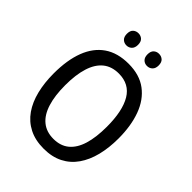

<svg xmlns="http://www.w3.org/2000/svg" viewBox="-252 -1031 1173 1173"><g transform="rotate(45 335.0 -444.5)"><path d="M615.7 -357.9Q615.7 -277.3 598.9 -210Q582 -142.6 547.6 -93.3Q513.2 -43.9 460.4 -17.1Q407.7 9.8 335.9 9.8Q262.7 9.8 209.5 -17.6Q156.2 -44.9 121.8 -94.2Q87.4 -143.6 70.8 -211.2Q54.2 -278.8 54.2 -358.9Q54.2 -474.6 85.4 -556.4Q116.7 -638.2 179.4 -681.4Q242.2 -724.6 336.4 -724.6Q431.6 -724.6 493.4 -678.2Q555.2 -631.8 585.4 -549.3Q615.7 -466.8 615.7 -357.9ZM154.8 -357.9Q154.8 -268.1 174.6 -204.6Q194.3 -141.1 234.6 -107.9Q274.9 -74.7 335.4 -74.7Q397 -74.7 436.5 -107.7Q476.1 -140.6 495.4 -203.9Q514.6 -267.1 514.6 -357.9Q514.6 -494.6 471.2 -567.4Q427.7 -640.1 336.4 -640.1Q274.9 -640.1 234.6 -607.2Q194.3 -574.2 174.6 -511.2Q154.8 -448.2 154.8 -357.9ZM199.2 -846.7Q199.2 -873.5 213.1 -886.2Q227.1 -898.9 247.1 -898.9Q267.6 -898.9 281.5 -886.2Q295.4 -873.5 295.4 -846.7Q295.4 -820.8 281.5 -807.4Q267.6 -793.9 247.1 -793.9Q227.1 -793.9 213.1 -807.1Q199.2 -820.3 199.2 -846.7ZM377 -846.7Q377 -873.5 390.9 -886.2Q404.8 -898.9 424.8 -898.9Q445.3 -898.9 459.5 -886.2Q473.6 -873.5 473.6 -846.7Q473.6 -820.8 459.5 -807.4Q445.3 -793.9 424.8 -793.9Q404.3 -793.9 390.6 -807.4Q377 -820.8 377 -846.7Z"/></g></svg>

Font: Open Sans SemiCondensed Medium
Style: Regular
Weight: 500
Width: 4
Designer: Monotype Design Team
Foundry: Monotype Imaging Inc.
Version: Version 3.000